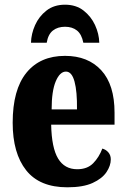

<svg xmlns="http://www.w3.org/2000/svg" viewBox="-20 -788 539 818"><path d="M267 10Q149 10 91.5 -62.5Q34 -135 34 -265Q34 -406 92.5 -478Q151 -550 257 -550Q355 -550 411.5 -488.5Q468 -427 468 -308V-257H198Q200 -158 227.5 -112.5Q255 -67 309 -67Q352 -67 377 -92.5Q402 -118 416 -155Q431 -151 441.5 -139Q452 -127 452 -109Q452 -82 433.5 -54.5Q415 -27 374.5 -8.5Q334 10 267 10ZM308 -322Q309 -398 297.5 -440.5Q286 -483 261 -483Q235 -483 217.5 -441.5Q200 -400 200 -322ZM112 -606Q113 -644 129.5 -681Q146 -718 178 -743Q210 -768 257 -768Q304 -768 336 -743Q368 -718 385 -681Q402 -644 403 -606H335Q328 -642 308 -658Q288 -674 257 -674Q226 -674 205.5 -658Q185 -642 179 -606Z"/></svg>

Font: Noto Serif ExtraCondensed Black
Style: Regular
Weight: 900
Width: 2
Designer: Monotype Design Team
Foundry: Monotype Imaging Inc.
Version: Version 2.015; ttfautohint (v1.8.4.7-5d5b)